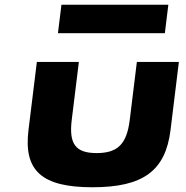

<svg xmlns="http://www.w3.org/2000/svg" viewBox="-20 -774 783 809"><path d="M238.9 -754 224.1 -634H674.6L689.3 -754ZM135.3 -513H312.3L282.3 -269C269.9 -168 297.8 -129 387.3 -129C476.9 -129 514.3 -168 526.7 -269L556.7 -513H733.7L698.5 -226C677.3 -54 582.9 15 369.7 15C156.4 15 78.9 -54 100 -226Z"/></svg>

Font: Hussar
Style: BdSuprExtOblOne
Weight: 700
Foundry: Cannot Into Space Fonts
Version: Version 2.00